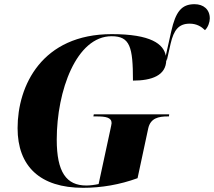

<svg xmlns="http://www.w3.org/2000/svg" viewBox="-20 -887 1022 917"><path d="M377 10C464 10 552 -5 637 -36L688 -274C699 -323 737 -331 782 -331H787L788 -341H428L426 -331H441C485 -331 513 -326 513 -299C513 -295 510 -282 506 -263L451 -8C433 -4 410 -1 392 -1C297 -1 251 -65 251 -220C251 -454 345 -714 513 -714C601 -714 615 -663 615 -502C704 -502 774 -526 774 -601C774 -603 774 -606 774 -608L776 -595L795 -679C810 -743 833 -774 886 -774C920 -774 943 -759 959 -743C974 -757 982 -782 982 -799C982 -842 952 -867 909 -867C847 -867 819 -831 798 -738L772 -622V-620C762 -677 700 -724 514 -724C180 -724 64 -478 64 -275C64 -93 171 10 377 10Z"/></svg>

Font: Noto Serif Display ExtraBold
Style: Italic
Weight: 800
Italic angle: -12°
Designer: Monotype Design Team
Foundry: Monotype Imaging Inc.
Version: Version 2.009